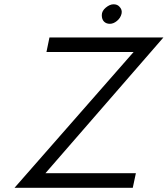

<svg xmlns="http://www.w3.org/2000/svg" viewBox="-20 -888 793 908"><path d="M213.9 -710.9H752.9L194.8 -68.8H622.6L607.9 0H48.8L611.8 -642.1H199.7ZM543.9 -857.4Q559.6 -842.3 554.7 -822.5Q549.8 -802.7 533.2 -789.1Q516.6 -775.4 499.5 -775.4Q482.4 -775.4 471.9 -785.9Q461.4 -796.4 461.4 -816.4Q461.4 -836.4 480.5 -852.1Q499.5 -867.7 516.8 -867.7Q534.2 -867.7 543.9 -857.4Z"/></svg>

Font: Tuffy
Style: Italic
Weight: 400
Italic angle: -12°
Designer: Thatcher Ulrich, Karoly Barta and Michael Everson
Version: Version 001.271